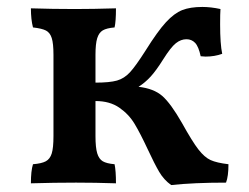

<svg xmlns="http://www.w3.org/2000/svg" viewBox="-20 -526 717 553"><path d="M638 -53Q638 -18 631 0Q538 0 473 7Q452 -8 438.5 -31Q425 -54 405 -97Q384 -142 367.5 -169.5Q351 -197 323.5 -216Q296 -235 255 -235V-134Q255 -101 260 -84.5Q265 -68 276 -61.5Q287 -55 310 -53Q314 -34 314 2Q254 0 199 0Q137 0 69 2Q69 -34 75 -53Q100 -55 112 -61.5Q124 -68 129 -84Q134 -100 134 -134V-368Q134 -401 129 -416.5Q124 -432 112.5 -438Q101 -444 75 -447Q69 -470 69 -502Q131 -500 196 -500Q248 -500 314 -502Q314 -464 310 -447Q287 -445 276 -438.5Q265 -432 260 -416Q255 -400 255 -368V-288Q296 -288 317 -294Q338 -300 354.5 -318Q371 -336 399 -380Q434 -436 458 -462Q482 -488 505 -497Q528 -506 563 -506Q587 -506 615 -500Q614 -487 614 -456Q614 -399 620 -371Q598 -363 572 -363L558 -364Q552 -392 542 -402.5Q532 -413 517 -413Q501 -413 486.5 -401.5Q472 -390 450 -355Q430 -323 414 -305.5Q398 -288 379 -276Q423 -271 447.5 -249.5Q472 -228 504 -172Q534 -118 551.5 -95.5Q569 -73 586.5 -65Q604 -57 638 -53Z"/></svg>

Font: Vollkorn SC SemiBold
Style: Regular
Weight: 600
Designer: Friedrich Althausen
Foundry: Friedrich Althausen
Version: Version 4.015